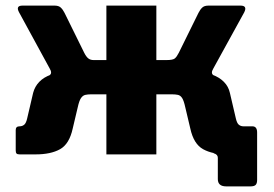

<svg xmlns="http://www.w3.org/2000/svg" viewBox="-20 -550 976 684"><path d="M786 114Q756 114 756 88V12Q756 0 741 -4L800 -100H879Q896 -100 896 -78V91Q896 103 891 108.5Q886 114 872 114ZM50 0Q42 0 39 -3Q36 -6 36 -14V-87Q36 -100 50 -100Q59 -100 66 -105.5Q73 -111 77 -129L98 -219Q104 -242 120 -258.5Q136 -275 161.5 -284Q187 -293 220 -296L294 -336H359V-530H537V-336H603L677 -296Q711 -293 736 -284Q761 -275 777.5 -258.5Q794 -242 799 -219L820 -129Q824 -111 831 -105.5Q838 -100 847 -100Q861 -100 861 -87V-14Q861 -6 858.5 -3Q856 0 847 0H790Q737 0 703.5 -18.5Q670 -37 658 -92L640 -168Q635 -191 629 -200.5Q623 -210 614 -212Q605 -214 592 -214H537V0H359V-214H305Q293 -214 284 -212Q275 -210 268.5 -200.5Q262 -191 257 -168L239 -92Q227 -37 194 -18.5Q161 0 107 0ZM314 -265 155 -281Q162 -285 162 -291.5Q162 -298 157 -306L48 -506Q35 -530 60 -530H175Q189 -530 196.5 -523Q204 -516 210 -504L280 -362Q287 -348 294.5 -342Q302 -336 314 -336ZM573 -265V-336Q596 -336 603 -342Q610 -348 617 -362L687 -504Q693 -516 700.5 -523Q708 -530 722 -530H837Q862 -530 850 -506L740 -306Q729 -288 742 -281Z"/></svg>

Font: Libre Franklin ExtraBold
Style: Regular
Weight: 800
Designer: Pablo Impallari, Rodrigo Fuenzalida, Nhung Nguyen
Foundry: Impallari Type
Version: Version 3.000